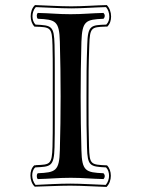

<svg xmlns="http://www.w3.org/2000/svg" viewBox="-20 -701 558 757"><path d="M187 -123C185 -52 177 -52 123 -50C120 -49 118 -49 115 -49C104 -39 100 -24 100 -9C100 8 106 25 117 35C162 34 212 31 257 31C306 31 359 35 400 36C412 24 417 8 417 -8C417 -24 412 -39 402 -49C338 -52 333 -51 331 -123C329 -194 329 -227 329 -287V-320C329 -403 329 -439 332 -522C334 -593 341 -594 394 -596C397 -596 400 -596 403 -596C414 -607 418 -621 418 -636C418 -653 412 -670 401 -681C356 -680 306 -676 261 -676C212 -676 159 -680 118 -681C106 -670 101 -653 101 -637C101 -621 106 -606 116 -596C180 -594 185 -594 187 -522C188 -481 188 -452 188 -422C188 -392 188 -363 188 -321C188 -279 188 -251 188 -222C188 -193 188 -164 187 -123ZM195 -120C196 -161 196 -191 196 -220C196 -250 196 -280 196 -321C196 -363 196 -393 196 -424C196 -454 196 -484 195 -525C193 -599 184 -601 120 -604C112 -612 108 -624 108 -637C108 -649 112 -663 121 -673C161 -672 213 -668 261 -668C306 -668 353 -672 398 -673C406 -664 411 -650 411 -636C411 -624 408 -613 399 -604C339 -602 326 -602 324 -525C321 -442 321 -403 321 -320V-287C321 -226 321 -191 323 -120C325 -47 334 -44 398 -41C406 -33 410 -21 410 -8C410 4 406 17 397 28C357 27 305 23 257 23C212 23 165 26 120 28C112 18 107 4 107 -9C107 -21 110 -33 119 -41C179 -44 193 -43 195 -120ZM301 -109C299 -192 298 -237 298 -320C298 -403 299 -452 301 -536C304 -619 318 -624 388 -627C391 -630 393 -634 393 -639C393 -643 391 -647 388 -650C339 -649 309 -645 258 -645C208 -645 179 -649 129 -650C126 -647 125 -643 125 -639C125 -634 126 -630 129 -627C199 -624 214 -619 216 -536C218 -453 219 -404 219 -321C219 -238 218 -192 216 -109C214 -26 199 -21 129 -18C126 -15 125 -11 125 -7C125 -2 126 2 129 5C178 4 208 0 259 0C309 0 338 4 388 5C391 2 393 -2 393 -7C393 -11 391 -15 388 -18C318 -21 303 -26 301 -109Z"/></svg>

Font: Libertinus Serif Initials
Style: Regular
Weight: 400
Designer: Philipp H. Poll, Khaled Hosny
Foundry: Caleb Maclennan
Version: Version 7.050;RELEASE